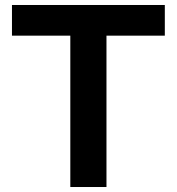

<svg xmlns="http://www.w3.org/2000/svg" viewBox="-20 -750 709 770"><path d="M262 0V-607H28V-730H641V-607H407V0Z"/></svg>

Font: M PLUS 1
Style: Bold
Weight: 700
Designer: Coji Morishita
Foundry: UNDERFOREST DESIGN
Version: Version 1.001